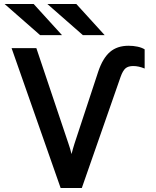

<svg xmlns="http://www.w3.org/2000/svg" viewBox="-20 -941 782 961"><path d="M283.5 0 38 -700H162L322.5 -222.5Q326.5 -211 330.8 -197Q335 -183 338 -170Q341 -182.5 345 -196Q349 -209.5 353 -222.5L472 -583.5Q494.5 -650 530.5 -681Q566.5 -712 623.5 -712Q647 -712 668.2 -707.5Q689.5 -703 704 -694V-598Q674 -610.5 647 -610.5Q621.5 -610.5 608 -598.8Q594.5 -587 583.5 -556L389.5 0ZM181 -765 3 -921H148.5L290.5 -765ZM395 -765 217 -921H362L504 -765Z"/></svg>

Font: Overpass SemiBold
Style: Regular
Weight: 600
Designer: Delve Withrington, Dave Bailey, Thomas Jockin
Foundry: Delve Fonts LLC
Version: Version 4.000